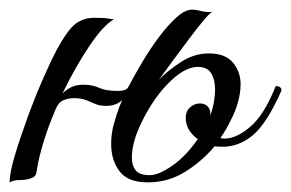

<svg xmlns="http://www.w3.org/2000/svg" viewBox="-25 -372 605 399"><path d="M51 -15Q50 -5 39.5 -1.5Q29 2 19 2Q3 2 -5 7Q-5 -13 6 -49.5Q17 -86 32.5 -128.5Q48 -171 64.5 -208.5Q81 -246 92 -267Q116 -311 132.5 -323Q149 -335 171 -335Q191 -335 199.5 -333.5Q208 -332 212 -332Q190 -320 160.5 -276Q131 -232 105 -178Q113 -186 123.5 -191Q134 -196 148 -196Q167 -196 181 -189.5Q195 -183 220 -183Q236 -183 241 -190Q254 -215 271 -243.5Q288 -272 306.5 -296.5Q325 -321 342.5 -336.5Q360 -352 374 -352Q382 -352 391 -349.5Q400 -347 410 -347Q414 -347 417 -348Q411 -345 398 -329.5Q385 -314 368.5 -292Q352 -270 335 -247Q318 -224 305 -206Q322 -224 350 -242.5Q378 -261 409 -261Q443 -261 459 -242Q475 -223 475 -197Q475 -179 469.5 -159.5Q464 -140 456 -125Q446 -104 433 -85Q437 -84 442 -84Q466 -84 495 -108.5Q524 -133 548 -193Q560 -193 560 -184Q530 -116 501 -91.5Q472 -67 437 -67Q428 -67 421 -68Q394 -36 359 -14.5Q324 7 282 7Q241 7 223.5 -16Q206 -39 206 -73Q206 -93 211 -112Q216 -131 223 -150Q226 -157 229 -164Q216 -152 196 -152Q182 -152 173 -156Q164 -160 154 -164Q144 -168 128 -168Q118 -168 107.5 -164Q97 -160 91 -146Q76 -111 65.5 -77Q55 -43 51 -15ZM361 -127Q361 -141 370 -149Q379 -157 390 -157Q401 -157 406.5 -151Q412 -145 412 -137Q412 -134 412 -132Q418 -149 420 -163Q422 -177 422 -186Q422 -206 414 -219.5Q406 -233 386 -233Q361 -233 331 -205Q301 -177 277 -133Q262 -105 255.5 -84Q249 -63 249 -44Q249 -28 257 -18Q265 -8 286 -8Q305 -8 333.5 -28Q362 -48 386 -83Q361 -101 361 -127Z"/></svg>

Font: Great Vibes
Style: Regular
Weight: 400
Designer: Robert E. Leuschke, Viktoriya Grabowska, Viviana Monsalve, Eben Sorkin
Foundry: Robert E. Leuschke
Version: Version 1.103; ttfautohint (v1.8.4.7-5d5b)